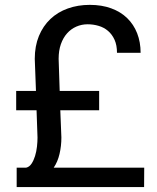

<svg xmlns="http://www.w3.org/2000/svg" viewBox="-20 -762 639 782"><path d="M225.6 -313 230 -202.1Q230 -167 222.4 -134.8Q214.8 -102.5 198.7 -79.1H567.4L566.9 0H47.9V-79.1H86.4Q99.6 -82 108.4 -95.2Q117.2 -108.4 122.8 -126.7Q128.4 -145 130.6 -165Q132.8 -185.1 132.8 -201.7L128.9 -313H45.9V-391.6H126.5L121.6 -522.5Q121.6 -574.2 138.4 -615.2Q155.3 -656.2 185.3 -684.6Q215.3 -712.9 256.3 -727.5Q297.4 -742.2 345.7 -742.2Q394.5 -742.2 433.1 -728Q471.7 -713.9 498 -688.2Q524.4 -662.6 538.6 -626.5Q552.7 -590.3 552.7 -546.9H456.5Q456.5 -578.1 446.5 -600.1Q436.5 -622.1 419.9 -636.2Q403.3 -650.4 381.6 -656.7Q359.9 -663.1 336.9 -663.1Q312.5 -663.1 290.8 -653.6Q269 -644 253.2 -626.2Q237.3 -608.4 228 -582.3Q218.8 -556.2 218.8 -522.5L223.1 -391.6H383.8V-313Z"/></svg>

Font: Roboto2
Style: Regular
Weight: 400
Designer: Google
Foundry: Google
Version: Version 2.000981-w3; 2014; ttfautohint (v1.1) -l 5 -r 24 -G 